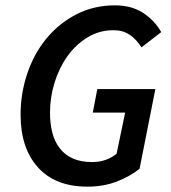

<svg xmlns="http://www.w3.org/2000/svg" viewBox="-20 -686 640 718"><path d="M307 12Q187 12 122 -60Q57 -132 57 -257Q57 -338 82.5 -412.5Q108 -487 154.5 -543Q201 -599 266 -632.5Q331 -666 410 -666Q471 -666 514 -638.5Q557 -611 583 -566L509 -509Q490 -539 465 -556Q440 -573 404 -573Q351 -573 307 -546Q263 -519 232 -475.5Q201 -432 184 -377Q167 -322 167 -265Q167 -224 175.5 -190.5Q184 -157 203 -132Q222 -107 252 -93.5Q282 -80 325 -80Q353 -80 376 -88.5Q399 -97 416 -111L448 -265H327L344 -353H561L502 -55Q466 -26 416.5 -7Q367 12 307 12Z"/></svg>

Font: TypoPRO Source Sans Pro
Style: Italic
Weight: 600
Italic angle: -11°
Designer: Paul D. Hunt
Foundry: Adobe Systems Incorporated
Version: Version 1.075;PS 2.000;hotconv 1.0.86;makeotf.lib2.5.63406